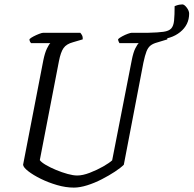

<svg xmlns="http://www.w3.org/2000/svg" viewBox="-20 -853 880 873"><path d="M316 0Q279 0 239.5 -11.5Q200 -23 165.5 -40Q131 -57 108.5 -74.5Q86 -92 85 -104L177 -579Q184 -613 193.5 -632.5Q203 -652 209 -657H121Q119 -659 116.5 -663.5Q114 -668 114 -675Q120 -681 132.5 -687.5Q145 -694 158 -699Q171 -704 177 -704H345Q348 -701 352.5 -693.5Q357 -686 356 -674L312 -661Q282 -653 269 -634.5Q256 -616 248 -575L161 -125Q168 -115 188.5 -103Q209 -91 235.5 -80Q262 -69 287.5 -62Q313 -55 331 -55Q356 -55 388.5 -67.5Q421 -80 449 -96Q477 -112 490 -124L579 -579Q586 -615 595.5 -633.5Q605 -652 611 -657H523Q522 -659 519.5 -664Q517 -669 517 -675Q523 -681 536 -688Q549 -695 561.5 -699.5Q574 -704 579 -704H731Q733 -700 737 -693.5Q741 -687 741 -674L695 -660Q676 -655 664.5 -646Q653 -637 646 -619Q639 -601 632 -568L543 -104Q529 -90 502.5 -72.5Q476 -55 443 -38Q410 -21 376.5 -10.5Q343 0 316 0ZM695 -674Q686 -674 674 -675.5Q662 -677 654 -681L655 -704Q699 -705 723.5 -708.5Q748 -712 758.5 -723.5Q769 -735 771.5 -759.5Q774 -784 774 -825Q786 -830 794.5 -831.5Q803 -833 809 -833Q818 -833 829 -818.5Q840 -804 840 -791Q840 -740 799 -707Q758 -674 695 -674Z"/></svg>

Font: Texturina Extralight
Style: Italic
Weight: 200
Italic angle: -11°
Designer: Guillermo Torres Carreño
Foundry: Omnibus-Type
Version: Version 1.002; ttfautohint (v1.8.3)